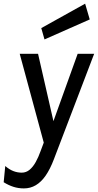

<svg xmlns="http://www.w3.org/2000/svg" viewBox="-38 -774 531 1042"><path d="M91.5 248.5Q62 248.5 35.2 240Q8.5 231.5 -18 215L-9.5 127Q12.5 146 34.5 154.5Q56.5 163 80 163Q104 163 122.8 147.2Q141.5 131.5 156 105.2Q170.5 79 181.5 48L199.5 0L69 -482H168.5L252 -116.5L383.5 -482H473L254 91.5Q234 144 209.8 179Q185.5 214 156.2 231.2Q127 248.5 91.5 248.5ZM203.5 -560 186 -621.5 424 -754 449 -668.5Z"/></svg>

Font: Karla Medium
Style: Italic
Weight: 500
Italic angle: -8°
Designer: Jonathan Pinhorn
Version: Version 2.001